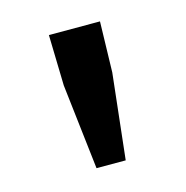

<svg xmlns="http://www.w3.org/2000/svg" viewBox="-60 -833 419 432"><g transform="rotate(-15 149.0 -616.5)"><path d="M115 -458H183L205 -657L208 -775H89L92 -657Z"/></g></svg>

Font: Noto Sans CJK TC Medium
Style: Regular
Weight: 500
Designer: Ryoko NISHIZUKA 西塚涼子 (kana, bopomofo & ideographs); Paul D. Hunt (Latin, Greek & Cyrillic); Sandoll Communications 산돌커뮤니
Foundry: Adobe
Version: Version 2.004;hotconv 1.0.118;makeotfexe 2.5.65603